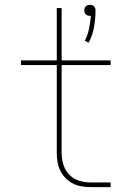

<svg xmlns="http://www.w3.org/2000/svg" viewBox="-20 -768 540 788"><path d="M344 -593 328 -600Q340 -624 345.5 -650.5Q351 -677 353 -703H349Q344 -703 340 -704.5Q336 -706 332.5 -709Q329 -712 327.5 -716.5Q326 -721 326 -726Q326 -730 327.5 -734.5Q329 -739 332.5 -742.5Q336 -746 340 -747Q344 -748 349 -748Q354 -748 358 -747Q362 -746 365.5 -742.5Q369 -739 370.5 -734.5Q372 -730 372 -726Q372 -691 366 -657Q360 -623 344 -593ZM434 0H354Q335 0 316 -3Q297 -6 280 -14.5Q263 -23 249.5 -36.5Q236 -50 227.5 -67.5Q219 -85 216 -103.5Q213 -122 213 -141V-501H66V-520H213V-735H233V-520H434V-501H233V-141Q233 -125 236 -108.5Q239 -92 246 -77.5Q253 -63 264.5 -51Q276 -39 290.5 -32Q305 -25 321.5 -22Q338 -19 354 -19H434Z"/></svg>

Font: Iosevka Aile Thin
Style: Regular
Weight: 100
Designer: Belleve Invis
Foundry: Belleve Invis
Version: Version 31.1.0; ttfautohint (v1.8.4)